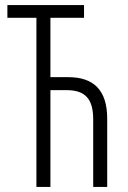

<svg xmlns="http://www.w3.org/2000/svg" viewBox="-20 -734 502 754"><path d="M310 -714H9V-664H123V0H178V-380H242C316 -380 346 -344 346 -265V0H401V-268C401 -379 349 -431 248 -431H178V-664H310Z"/></svg>

Font: Noto Sans Display Condensed Light
Style: Regular
Weight: 300
Width: 3
Designer: Monotype Design Team
Foundry: Monotype Imaging Inc.
Version: Version 1.900